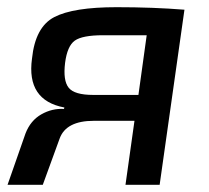

<svg xmlns="http://www.w3.org/2000/svg" viewBox="-20 -514 580 534"><path d="M493 -487 424 0H329L354 -178H241Q164 -178 146 -129L99 0H1L51 -143Q65 -179 95 -196Q125 -213 158 -211L159 -215Q53 -235 69 -351Q78 -439 131 -466.5Q184 -494 304 -494Q406 -494 493 -487ZM365 -250 388 -416H267Q209 -416 188 -401Q167 -386 161 -339Q155 -290 171 -270Q187 -250 239 -250Z"/></svg>

Font: Exo 2.0 Medium
Style: Italic
Weight: 500
Italic angle: -8°
Designer: Natanael Gama
Version: Version 1.001;PS 001.001;hotconv 1.0.70;makeotf.lib2.5.58329